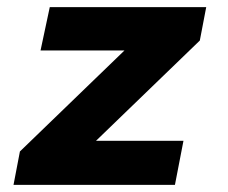

<svg xmlns="http://www.w3.org/2000/svg" viewBox="-20 -520 640 540"><path d="M18 0 36 -94 330 -378H94L120 -500H560L542 -406L250 -124H496L472 0Z"/></svg>

Font: TypoPRO Source Code Pro
Style: Italic
Weight: 900
Italic angle: -11°
Monospace: yes
Designer: Paul D. Hunt, Teo Tuominen
Foundry: Adobe Systems Incorporated
Version: Version 1.030;PS 1.0;hotconv 1.0.84;makeotf.lib2.5.63406